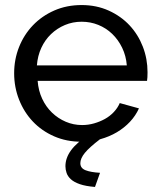

<svg xmlns="http://www.w3.org/2000/svg" viewBox="-20 -551 631 760"><path d="M302 10Q243 10 194 -11.5Q145 -33 110 -70Q75 -107 55.5 -156.5Q36 -206 36 -261Q36 -316 55.5 -365Q75 -414 110.5 -451Q146 -488 195 -509.5Q244 -531 303 -531Q362 -531 410.5 -509Q459 -487 493 -450.5Q527 -414 545.5 -366Q564 -318 564 -265Q564 -254 563.5 -245Q563 -236 562 -231H129Q132 -192 147 -160Q162 -128 186 -105Q210 -82 240.5 -69Q271 -56 305 -56Q329 -56 352 -62.5Q375 -69 395 -80Q415 -91 430.5 -107.5Q446 -124 454 -143L530 -122Q517 -93 494.5 -69Q472 -45 442.5 -27.5Q413 -10 377 0Q341 10 302 10ZM482 -292Q479 -330 463.5 -362Q448 -394 424 -417Q400 -440 369 -452.5Q338 -465 303 -465Q268 -465 237 -452Q206 -439 182 -416Q158 -393 143.5 -361.5Q129 -330 126 -292ZM239 107Q239 74 261.5 43.5Q284 13 332 -18H356L376 0Q334 32 316 54Q298 76 298 95Q298 115 319 123Q340 131 376 133L356 189Q319 186 296 178Q273 170 260.5 158.5Q248 147 243.5 133.5Q239 120 239 107Z"/></svg>

Font: Rising Sun
Style: Regular
Weight: 400
Designer: Matt McInerney, Pablo Impallari, Rodrigo Fuenzalida (Raleway font), Stephen Hutchings (Greek), Cristiano Sobral (main ch
Foundry: The Rising Sun Project Authors
Version: Version 4.327; ttfautohint (v1.8.4.7-5d5b-dirty)